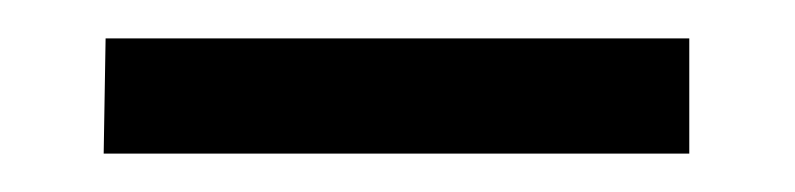

<svg xmlns="http://www.w3.org/2000/svg" viewBox="-20 -273 414 100"><path d="M35 -253H339V-193H34Z"/></svg>

Font: LXGW Bright GB
Style: Regular
Weight: 400
Designer: Christian Thalmann (Catharsis Fonts)
Foundry: LXGW / Christian Thalmann (Catharsis Fonts) / Fontworks Inc.
Version: Version 5.510